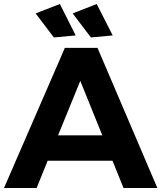

<svg xmlns="http://www.w3.org/2000/svg" viewBox="-23 -939 806 959"><path d="M594 0 539 -136H215L160 0H-3L301 -700H464L763 0ZM267 -263H488L378 -535ZM276 -919 355 -762 246 -752 155 -872ZM460 -919 540 -762 431 -752 340 -872Z"/></svg>

Font: Argentum Sans SemiBold
Style: Regular
Weight: 600
Designer: Julieta Ulanovsky (Modified by Cristiano Sobral)
Foundry: Julieta Ulanovsky
Version: Version 5.001;November 22, 2018;FontCreator 11.5.0.2425 64-b